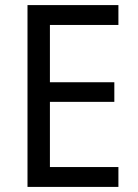

<svg xmlns="http://www.w3.org/2000/svg" viewBox="-20 -734 540 754"><path d="M445 0H88V-714H445V-636H176V-411H429V-334H176V-78H445Z"/></svg>

Font: Noto Sans Thai SemCond
Style: Regular
Weight: 400
Width: 4
Designer: Monotype Design Team
Foundry: Monotype Imaging Inc.
Version: Version 2.002; ttfautohint (v1.8.4.7-5d5b)